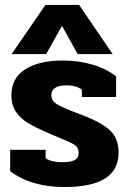

<svg xmlns="http://www.w3.org/2000/svg" viewBox="-20 -739 519 774"><path d="M163 -719H299L434 -521H293L230 -635L166 -521H27ZM21 -49V-135H164V-101Q188 -85 231 -85Q264 -85 280.5 -93.5Q297 -102 297 -123Q297 -143 283.5 -153Q270 -163 228 -180Q232 -178 174 -203Q123 -225 93 -243Q63 -261 44.5 -288Q26 -315 26 -355Q26 -424 81.5 -459.5Q137 -495 232 -495Q296 -495 351.5 -479Q407 -463 448 -431V-348H310V-378Q286 -395 249 -395Q187 -395 187 -355Q187 -332 211 -318Q235 -304 288 -284L312 -275Q388 -246 423 -214Q458 -182 458 -123Q458 15 240 15Q106 15 21 -49Z"/></svg>

Font: Pridi SemiBold
Style: Regular
Weight: 600
Designer: Katatrad Team
Foundry: CadsonDemak
Version: Version 1.001